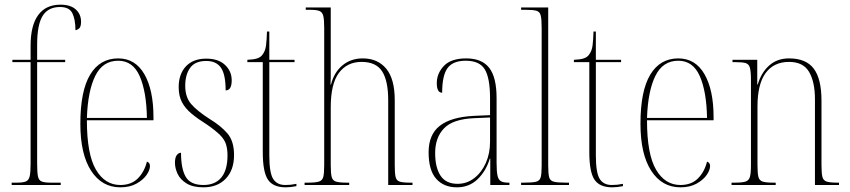

<svg xmlns="http://www.w3.org/2000/svg" viewBox="-20 -792 3637 822"><path d="M30 0V-10H51Q78 -10 90.5 -15Q103 -20 107 -37Q111 -54 111 -92V-526H33V-536H111V-597Q111 -683 143.5 -727.5Q176 -772 239 -772Q282 -772 304.5 -751.5Q327 -731 327 -699Q327 -677 318.5 -670Q310 -663 303 -663Q303 -708 290 -735Q277 -762 237 -762Q186 -762 162.5 -724Q139 -686 139 -601V-536H259V-526H139V-92Q139 -54 142.5 -37Q146 -20 158.5 -15Q171 -10 198 -10H240V0Z M495 10Q416 10 370 -61Q324 -132 324 -262Q324 -403 366 -472.5Q408 -542 486 -542Q559 -542 598 -474.5Q637 -407 637 -291V-277H352Q352 -132 390.5 -66Q429 0 495 0Q542 0 570 -28Q598 -56 609 -100Q622 -96 622 -81Q622 -64 607.5 -43Q593 -22 564.5 -6Q536 10 495 10ZM609 -287Q607 -400 578 -466Q549 -532 486 -532Q420 -532 388 -467.5Q356 -403 352 -287Z M851 10Q806 10 779 -6.5Q752 -23 740.5 -47.5Q729 -72 729 -95Q729 -117 736.5 -127.5Q744 -138 755 -138Q755 -69 775.5 -34.5Q796 0 851 0Q901 0 927.5 -32Q954 -64 954 -127Q954 -154 947.5 -174.5Q941 -195 922 -214Q903 -233 867 -258Q827 -283 800 -305.5Q773 -328 759 -354.5Q745 -381 745 -419Q745 -475 776 -508Q807 -541 863 -541Q915 -541 943.5 -514Q972 -487 972 -448Q972 -405 946 -405Q946 -473 926 -502Q906 -531 863 -531Q815 -531 794 -501.5Q773 -472 773 -425Q773 -376 798.5 -346.5Q824 -317 877 -283Q925 -254 953.5 -221Q982 -188 982 -128Q982 -64 946.5 -27Q911 10 851 10Z M1203 10Q1149 10 1127 -23Q1105 -56 1105 -141V-526H1039V-536Q1066 -537 1081 -542Q1096 -547 1103 -557Q1116 -573 1119 -598Q1122 -623 1123 -657H1133V-536H1241V-526H1133V-127Q1133 -52 1149.5 -26Q1166 0 1201 0Q1214 0 1224 -1Q1234 -2 1249 -5V5Q1224 10 1203 10Z M1284 0V-10H1298Q1330 -10 1345 -14.5Q1360 -19 1364 -34.5Q1368 -50 1368 -85V-673Q1368 -708 1364 -724Q1360 -740 1347.5 -745Q1335 -750 1308 -750H1289V-760H1396V-491Q1396 -484 1396 -479Q1396 -474 1396 -463.5Q1396 -453 1395 -430H1397Q1410 -482 1446 -512Q1482 -542 1533 -542Q1597 -542 1633.5 -498Q1670 -454 1670 -363V-84Q1670 -51 1673.5 -35Q1677 -19 1691 -14.5Q1705 -10 1736 -10H1746V0H1642V-363Q1642 -446 1616 -486.5Q1590 -527 1528 -527Q1466 -527 1431 -480Q1396 -433 1396 -333V-85Q1396 -50 1400 -34.5Q1404 -19 1418.5 -14.5Q1433 -10 1465 -10H1475V0Z M1936 10Q1880 10 1847.5 -26.5Q1815 -63 1815 -140Q1815 -216 1863 -253.5Q1911 -291 2009 -296L2078 -299V-371Q2078 -458 2055.5 -495Q2033 -532 1974 -532Q1919 -532 1896 -500.5Q1873 -469 1873 -395Q1850 -395 1850 -436Q1850 -478 1880.5 -510Q1911 -542 1976 -542Q2043 -542 2074.5 -501.5Q2106 -461 2106 -372V-95Q2106 -58 2110 -40Q2114 -22 2125 -16Q2136 -10 2157 -10H2161V0H2079V-113H2077Q2061 -60 2025 -25Q1989 10 1936 10ZM1939 -5Q1979 -5 2010.5 -29.5Q2042 -54 2060 -94.5Q2078 -135 2078 -185V-289L2009 -286Q1919 -282 1881 -242.5Q1843 -203 1843 -137Q1843 -75 1866 -40Q1889 -5 1939 -5Z M2211 0V-10H2222Q2259 -10 2275 -14Q2291 -18 2295 -33.5Q2299 -49 2299 -84V-672Q2299 -709 2295 -725.5Q2291 -742 2276.5 -746Q2262 -750 2232 -750H2211V-760H2327V-84Q2327 -49 2331 -33.5Q2335 -18 2351.5 -14Q2368 -10 2404 -10H2416V0Z M2601 10Q2547 10 2525 -23Q2503 -56 2503 -141V-526H2437V-536Q2464 -537 2479 -542Q2494 -547 2501 -557Q2514 -573 2517 -598Q2520 -623 2521 -657H2531V-536H2639V-526H2531V-127Q2531 -52 2547.5 -26Q2564 0 2599 0Q2612 0 2622 -1Q2632 -2 2647 -5V5Q2622 10 2601 10Z M2893 10Q2814 10 2768 -61Q2722 -132 2722 -262Q2722 -403 2764 -472.5Q2806 -542 2884 -542Q2957 -542 2996 -474.5Q3035 -407 3035 -291V-277H2750Q2750 -132 2788.5 -66Q2827 0 2893 0Q2940 0 2968 -28Q2996 -56 3007 -100Q3020 -96 3020 -81Q3020 -64 3005.5 -43Q2991 -22 2962.5 -6Q2934 10 2893 10ZM3007 -287Q3005 -400 2976 -466Q2947 -532 2884 -532Q2818 -532 2786 -467.5Q2754 -403 2750 -287Z M3112 0V-10H3125Q3157 -10 3171.5 -14.5Q3186 -19 3190.5 -34.5Q3195 -50 3195 -85V-451Q3195 -486 3190.5 -502Q3186 -518 3172 -522Q3158 -526 3128 -526H3116V-536H3222V-430H3224Q3239 -481 3273 -511.5Q3307 -542 3358 -542Q3431 -542 3464 -498Q3497 -454 3497 -361V-85Q3497 -50 3501 -34.5Q3505 -19 3519.5 -14.5Q3534 -10 3565 -10H3572V0H3469V-367Q3469 -441 3444 -484Q3419 -527 3358 -527Q3293 -527 3258 -479.5Q3223 -432 3223 -336V-85Q3223 -50 3227 -34.5Q3231 -19 3245.5 -14.5Q3260 -10 3292 -10H3301V0Z"/></svg>

Font: Noto Serif Display Condensed Thin
Style: Regular
Weight: 100
Width: 3
Designer: Monotype Design Team
Foundry: Monotype Imaging Inc.
Version: Version 2.009